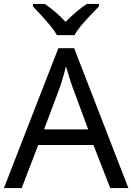

<svg xmlns="http://www.w3.org/2000/svg" viewBox="-20 -964 679 984"><path d="M545 0 459 -221H176L91 0H0L279 -717H360L638 0ZM352 -517Q349 -525 342 -546Q335 -567 328.5 -589.5Q322 -612 318 -624Q313 -604 307.5 -583.5Q302 -563 296.5 -546Q291 -529 287 -517L206 -301H432ZM272 -784Q259 -807 237 -833.5Q215 -860 191 -886Q167 -912 149 -931V-944H209Q235 -927 263 -903Q291 -879 316 -852Q343 -879 371 -903Q399 -927 425 -944H487V-931Q468 -912 443.5 -886Q419 -860 396.5 -833.5Q374 -807 362 -784Z"/></svg>

Font: Noto Sans Balinese
Style: Regular
Weight: 400
Designer: Aditya Bayu, David Williams
Foundry: David Williams
Version: Version 2.003